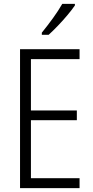

<svg xmlns="http://www.w3.org/2000/svg" viewBox="-20 -1018 480 987"><path d="M389 -51H83V-765H389V-714H139V-450H375V-400H139V-102H389ZM365 -990Q350 -968 326.5 -940Q303 -912 277 -885Q251 -858 230 -839H195V-850Q225 -887 252.5 -925Q280 -963 300 -998H365Z"/></svg>

Font: Noto Sans Tamil UI Condensed Light
Style: Regular
Weight: 300
Width: 3
Designer: Jelle Bosma - Monotype Design Team
Foundry: Monotype Imaging Inc.
Version: Version 2.004; ttfautohint (v1.8.4.7-5d5b)